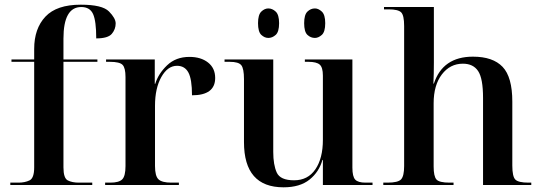

<svg xmlns="http://www.w3.org/2000/svg" viewBox="-20 -790 2315 820"><path d="M24 0H374V-10H317Q288 -10 269.5 -19.5Q251 -29 251 -75V-526H396V-536H251V-625Q251 -760 327 -760Q364 -760 377.5 -730Q391 -700 391 -626Q441 -626 457.5 -645.5Q474 -665 474 -690Q474 -712 445.5 -741Q417 -770 325 -770Q222 -770 174 -719Q126 -668 126 -581V-536H29V-526H126V-75Q126 -29 106 -19.5Q86 -10 59 -10H24Z M429 0H744V-10H712Q672 -10 657 -24Q642 -38 642 -81V-338Q642 -413 669 -461Q696 -509 736 -509Q769 -509 784.5 -480.5Q800 -452 800 -383Q899 -383 899 -457Q899 -499 868.5 -523Q838 -547 789 -547Q731 -547 693.5 -511Q656 -475 643 -432H641V-536H433V-526H449Q491 -526 503.5 -513Q516 -500 516 -461V-81Q516 -38 502 -24Q488 -10 451 -10H429Z M1191 10Q1261 10 1302 -23Q1343 -56 1357 -107H1359V0H1571V-10H1541Q1509 -10 1497 -23Q1485 -36 1485 -74V-536H1282V-526H1297Q1332 -526 1345.5 -514Q1359 -502 1359 -467V-193Q1359 -114 1327 -67Q1295 -20 1236 -20Q1177 -20 1162 -53Q1147 -86 1147 -141V-536H939V-526H961Q999 -526 1010.5 -511.5Q1022 -497 1022 -452V-183Q1022 10 1191 10ZM1325 -628Q1340 -628 1354.5 -641Q1369 -654 1369 -691Q1369 -727 1354.5 -740.5Q1340 -754 1325 -754Q1307 -754 1293 -740.5Q1279 -727 1279 -691Q1279 -654 1293 -641Q1307 -628 1325 -628ZM1126 -628Q1143 -628 1157.5 -641Q1172 -654 1172 -691Q1172 -727 1157.5 -740.5Q1143 -754 1126 -754Q1110 -754 1096 -740.5Q1082 -727 1082 -691Q1082 -654 1096 -641Q1110 -628 1126 -628Z M1617 0H1917V-10H1900Q1856 -10 1844 -23.5Q1832 -37 1832 -79V-349Q1832 -426 1867 -472Q1902 -518 1957 -518Q2001 -518 2022 -486.5Q2043 -455 2043 -372V0H2249V-10H2237Q2194 -10 2181 -23Q2168 -36 2168 -83V-356Q2168 -461 2126.5 -504.5Q2085 -548 2000 -548Q1871 -548 1833 -433H1831Q1832 -452 1832.5 -476Q1833 -500 1833 -523V-760H1620V-750H1640Q1680 -750 1693 -737.5Q1706 -725 1706 -679V-81Q1706 -38 1693 -24Q1680 -10 1635 -10H1617Z"/></svg>

Font: Noto Serif Display Semi
Style: Regular
Weight: 600
Designer: Monotype Design Team
Foundry: Monotype Imaging Inc.
Version: Version 1.900